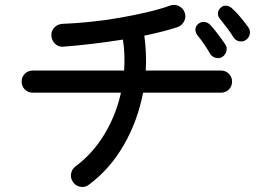

<svg xmlns="http://www.w3.org/2000/svg" viewBox="-20 -747 1040 781"><path d="M342 4Q327 16 308 13Q289 10 278 -5Q266 -21 269 -40Q272 -59 287 -70Q357 -122 404.5 -200.5Q452 -279 472 -370H113Q94 -370 81 -383Q68 -396 68 -415Q68 -434 81 -447Q94 -460 113 -460H485Q487 -491 486 -523Q485 -555 480 -586Q417 -576 353 -568.5Q289 -561 236 -557Q217 -556 203.5 -569.5Q190 -583 189 -602Q188 -622 201.5 -635.5Q215 -649 234 -650Q286 -652 346 -658Q406 -664 466 -674.5Q526 -685 579 -697.5Q632 -710 671 -724Q689 -731 706.5 -723Q724 -715 731 -697Q738 -679 729.5 -661.5Q721 -644 703 -637Q676 -628 641 -619Q606 -610 567 -602Q577 -530 573 -460H879Q898 -460 911 -447Q924 -434 924 -415Q924 -396 911 -383Q898 -370 879 -370H562Q540 -255 483.5 -157Q427 -59 342 4ZM981 -585Q969 -576 953.5 -579Q938 -582 930 -595Q918 -614 903.5 -633.5Q889 -653 875 -670Q866 -680 866.5 -693Q867 -706 878 -716Q889 -726 903 -723.5Q917 -721 927 -710Q941 -698 959 -676Q977 -654 990 -636Q999 -624 996 -608.5Q993 -593 981 -585ZM885 -516Q873 -508 858 -511.5Q843 -515 835 -528Q824 -547 810 -567.5Q796 -588 782 -605Q774 -616 775 -629Q776 -642 788 -651Q800 -660 813.5 -657.5Q827 -655 837 -644Q849 -631 866.5 -608Q884 -585 896 -567Q905 -554 901 -539Q897 -524 885 -516Z"/></svg>

Font: Zen Maru Gothic Medium
Style: Regular
Weight: 500
Designer: Yoshimichi Ohira
Foundry: Positype
Version: Version 1.001